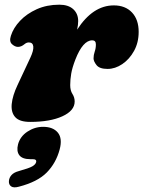

<svg xmlns="http://www.w3.org/2000/svg" viewBox="-20 -507 612 819"><path d="M56.5 -307Q44 -307 31.2 -318.5Q18.5 -330 26.5 -354.5Q37 -388 65.5 -418.2Q94 -448.5 137 -467.8Q180 -487 233 -487Q271.5 -487 292.5 -467.8Q313.5 -448.5 313.5 -417Q313.5 -402 309 -380.5Q376 -484 465.5 -484Q514.5 -484 543 -453.8Q571.5 -423.5 571.5 -371Q571.5 -325.5 551.8 -289.8Q532 -254 501.5 -233.5Q471 -213 439 -213Q404.5 -213 391.8 -229.2Q379 -245.5 379 -258Q379 -272.5 384 -286.8Q389 -301 389 -317.5Q389 -335 373.5 -335Q333.5 -335 301.5 -253Q288 -218 283.8 -193Q279.5 -168 279.5 -144Q279.5 -121 289 -106.2Q298.5 -91.5 298.5 -74Q298.5 -35 246.2 -11Q194 13 108.5 13Q63 13 44.8 -7.5Q26.5 -28 30 -63.5Q33.5 -99 54.5 -143.5L109.5 -261Q124 -292 122 -309Q120 -326 103 -326Q93.5 -326 85 -319Q71 -307 56.5 -307ZM109.5 172Q75 172 62.2 154.8Q49.5 137.5 57 108.5Q66 75 97 54.5Q128 34 164 34Q206.5 34 226.8 58.8Q247 83.5 234.5 130.5Q219 188.5 179.5 228.8Q140 269 60 289.5Q38 295.5 27.5 288Q17 280.5 18 265.5Q19 251 29 239.8Q39 228.5 59.5 223Q104.5 210.5 118 202.5Q131.5 194.5 134 185Q137.5 172 119.5 172Z"/></svg>

Font: Fraunces 9pt S100 Black
Style: Italic
Weight: 900
Italic angle: -16°
Version: Version 1.000; ttfautohint (v1.8.3)